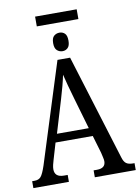

<svg xmlns="http://www.w3.org/2000/svg" viewBox="-104 -1055 817 1123"><g transform="rotate(-10 304.5 -493.0)"><path d="M185 -928V-986H432V-928ZM309 -759Q290 -759 276 -771.5Q262 -784 262 -814Q262 -845 276 -857Q290 -869 309 -869Q327 -869 340 -857Q353 -845 353 -814Q353 -784 340 -771.5Q327 -759 309 -759ZM1 0V-41H16Q40 -41 53 -56Q66 -71 82 -119L270 -714H345L538 -89Q546 -61 560 -51Q574 -41 600 -41H609V0H366V-41H386Q437 -41 437 -83Q437 -92 433.5 -106.5Q430 -121 427 -135L396 -240H175L146 -142Q142 -130 138.5 -114.5Q135 -99 135 -88Q135 -41 190 -41H212V0ZM192 -289H381L327 -475Q314 -520 304 -556.5Q294 -593 287 -623Q281 -593 272 -559Q263 -525 251 -485Z"/></g></svg>

Font: Noto Serif Condensed
Style: Regular
Weight: 400
Width: 3
Designer: Monotype Design Team
Foundry: Monotype Imaging Inc.
Version: Version 2.013; ttfautohint (v1.8.4.7-5d5b)